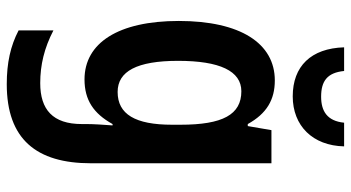

<svg xmlns="http://www.w3.org/2000/svg" viewBox="-255 -543 1038 568"><g transform="rotate(90 264.0 -259.0)"><path d="M413 -758H343C338 -708 309 -690 266 -690C220 -690 195 -708 190 -758H120C123 -660 176 -606 265 -606C352 -606 411 -665 413 -758ZM218 -553C108 -553 42 -451 42 -269C42 -90 107 10 215 10C276 10 316 -17 347 -73H351C349 -48 347 -16 347 4V18C347 104 304 141 226 141C172 141 122 129 70 102V205C116 229 166 240 229 240C392 240 463 152 463 -9V-543H365L353 -473H347C316 -529 275 -553 218 -553ZM250 -454C319 -454 349 -399 349 -274V-249C349 -140 318 -88 252 -88C191 -88 160 -145 160 -267C160 -390 190 -454 250 -454Z"/></g></svg>

Font: Noto Sans Lao UI Cond SemBd
Style: Regular
Weight: 600
Width: 3
Designer: Monotype Design Team
Foundry: Monotype Imaging Inc.
Version: Version 2.000